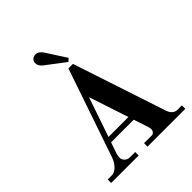

<svg xmlns="http://www.w3.org/2000/svg" viewBox="-253 -1104 1260 1260"><g transform="rotate(-45 377.0 -474.0)"><path d="M245 -226H430L339 -501ZM44 0V-32H78Q108 -32 131 -56Q154 -80 166 -113L377 -730H419L633 -83Q650 -32 692 -32H732V0H381V-32H453Q464 -32 472 -41.5Q480 -51 480 -64Q480 -75 474 -93L442 -189H232L211 -128Q200 -100 200 -77Q200 -60 214 -46Q228 -32 252 -32H299V0ZM247 -908Q247 -926 259 -937Q271 -948 289 -948Q317 -948 338 -916L427 -778L407 -760L275 -860Q247 -882 247 -908Z"/></g></svg>

Font: Old Standard TT
Style: Bold
Weight: 700
Designer: Alexey Kryukov <alexios@thessalonica.org.ru>
Version: Version 2.2